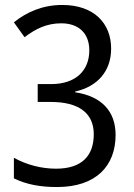

<svg xmlns="http://www.w3.org/2000/svg" viewBox="-20 -744 540 774"><path d="M210 10C368 10 446 -76 446 -200C446 -296 389 -356 283 -372V-375C373 -395 428 -457 428 -548C428 -650 359 -724 231 -724C151 -724 87 -695 36 -654L79 -594C124 -628 168 -650 227 -650C297 -650 340 -610 340 -541C340 -461 287 -405 186 -405H132V-333H185C295 -333 358 -290 358 -203C358 -117 311 -64 206 -64C148 -64 88 -79 36 -108V-25C87 0 143 10 210 10Z"/></svg>

Font: Noto Sans Gurmukhi SemiCondensed
Style: Regular
Weight: 400
Width: 4
Designer: Jelle Bosma - Monotype Design Team
Foundry: Monotype Imaging Inc.
Version: Version 2.004